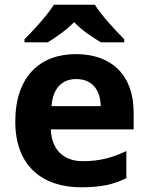

<svg xmlns="http://www.w3.org/2000/svg" viewBox="-20 -786 631 816"><path d="M383 -766H209C181 -721 121 -656 84 -619V-606H183C218 -628 260 -656 295 -692C329 -656 374 -627 409 -606H508V-619C472 -655 411 -721 383 -766ZM303 -556C149 -556 45 -460 45 -269C45 -80 161 10 325 10C409 10 463 -2 517 -29V-144C456 -115 402 -101 332 -101C248 -101 199 -152 196 -236H548V-308C548 -467 454 -556 303 -556ZM304 -450C374 -450 407 -401 408 -335H199C205 -414 246 -450 304 -450Z"/></svg>

Font: Noto Sans Adlam
Style: Bold
Weight: 700
Designer: Mark Jamra, Neil Patel
Foundry: JamraPatel LLC
Version: Version 3.001